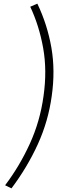

<svg xmlns="http://www.w3.org/2000/svg" viewBox="-20 -767 353 1054"><path d="M8 250 43 267Q130 151 187.5 25Q245 -101 264 -240Q284 -380 262 -506Q240 -632 185 -747L146 -730Q195 -626 217 -503Q239 -380 219 -240Q200 -101 143.5 22.5Q87 146 8 250Z"/></svg>

Font: Brygada 1918
Style: Italic
Weight: 400
Italic angle: -8°
Designer: Mateusz Machalski | Borys Kosmynka | Przemek Hoffer
Foundry: NIEPODLEGLA 2018
Version: Version 3.006